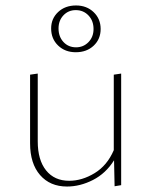

<svg xmlns="http://www.w3.org/2000/svg" viewBox="-20 -679 553 702"><path d="M257 -488Q218 -488 192.5 -512.5Q167 -537 167 -575Q167 -611 192.5 -635Q218 -659 258 -659Q297 -659 322.5 -634.5Q348 -610 348 -573Q348 -536 322.5 -512Q297 -488 257 -488ZM257 -642Q230 -642 212 -623Q194 -604 194 -575Q194 -545 212 -525.5Q230 -506 258 -506Q285 -506 303.5 -525Q322 -544 322 -573Q322 -603 303.5 -622.5Q285 -642 257 -642ZM396 -406 423 -410V-2L399 2L397 -93Q367 -45 320 -21Q273 3 225 3Q163 3 126.5 -39Q90 -81 90 -155V-406L118 -410V-162Q118 -94 148.5 -56Q179 -18 233 -18Q280 -18 326 -46Q372 -74 396 -130Z"/></svg>

Font: EauTestInfant Extralight
Style: Regular
Weight: 250
Designer: Christian Thalmann (Catharsis Fonts)
Version: Version 0.001;PS 000.001;hotconv 1.0.88;makeotf.lib2.5.64775